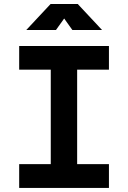

<svg xmlns="http://www.w3.org/2000/svg" viewBox="-20 -918 626 938"><path d="M73.7 0V-116.2H228V-577.6H73.7V-693.4H512.2V-577.6H356.9V-116.2H512.2V0ZM108.4 -771.5 227.1 -898.4H359.9L478.5 -771.5H333.5L293.5 -827.6L253.4 -771.5Z"/></svg>

Font: Cascadia Mono
Style: Bold
Weight: 700
Monospace: yes
Designer: Aaron Bell
Foundry: Saja Typeworks
Version: Version 2404.023; ttfautohint (v1.8.4)